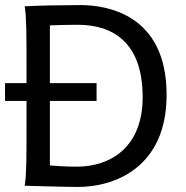

<svg xmlns="http://www.w3.org/2000/svg" viewBox="-20 -738 741 763"><path d="M0 -407.7V-336.9H85.4V-222.2C85.4 -125.5 85.4 -39.1 78.1 0C78.1 0 228 4.9 290.5 4.9C433.6 4.9 642.1 -70.8 642.1 -361.3C642.1 -680.7 404.8 -717.8 300.3 -717.8C234.4 -717.8 119.6 -715.8 78.1 -712.9C85.4 -673.8 85.4 -584 85.4 -488.3V-407.7ZM178.2 -637.2C202.6 -638.2 255.9 -639.6 288.1 -639.6C428.7 -639.6 546.9 -569.8 546.9 -351.6C546.9 -150.4 416.5 -75.7 285.6 -75.7C239.3 -75.7 201.2 -78.6 178.2 -80.6V-336.9H363.8V-407.7H178.2Z"/></svg>

Font: Andika
Style: Regular
Weight: 400
Designer: Victor Gaultney, Annie Olsen, Julie Remington, Don Collingsworth, Eric Hays
Foundry: SIL International
Version: Version 1.000